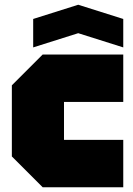

<svg xmlns="http://www.w3.org/2000/svg" viewBox="-20 -790 560 810"><path d="M30 -130V-430L160 -560H500V-360H250V-200H500V0H160ZM120 -590V-710L310 -770L500 -710V-590L310 -650Z"/></svg>

Font: Tektur Black
Style: Regular
Weight: 900
Designer: Adam Jagosz
Foundry: Adam Jagosz
Version: Version 1.005;gftools[0.9.30]